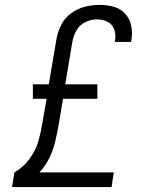

<svg xmlns="http://www.w3.org/2000/svg" viewBox="-20 -763 616 783"><path d="M29 0H435L444 -60H141Q165 -86 181 -118.5Q197 -151 205 -185Q213 -219 219 -253L237 -360H377V-419H246L275 -592Q279 -616 292 -639Q305 -662 328.5 -673Q352 -684 376 -684Q399 -684 419 -674Q439 -664 446 -642Q453 -620 449 -598Q449 -595 448 -592H514Q515 -597 516 -601Q521 -630 515 -658.5Q509 -687 490 -707.5Q471 -728 443.5 -735.5Q416 -743 386 -743Q356 -743 326 -735.5Q296 -728 269.5 -708.5Q243 -689 229 -660.5Q215 -632 210 -602L179 -419H114V-360H170L153 -262Q147 -224 136 -186Q125 -148 99.5 -114Q74 -80 39 -60Z"/></svg>

Font: Iosevka Sparkle Light
Style: Italic
Weight: 300
Italic angle: -9°
Designer: Belleve Invis
Foundry: Belleve Invis
Version: Version 4.5.0; ttfautohint (v1.8.3)